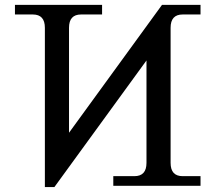

<svg xmlns="http://www.w3.org/2000/svg" viewBox="-20 -752 872 777"><path d="M161.6 4.9V-639.6Q161.6 -693.4 112.8 -693.4H40.5V-732.4H393.1V-693.4H308.1Q259.3 -693.4 259.3 -639.6V-214.8L635.7 -732.4H791.5V-693.4H719.2Q670.4 -693.4 670.4 -639.6V-92.8Q670.4 -39.1 719.2 -39.1H791.5V0H438.5V-39.1H523.9Q572.8 -39.1 572.8 -92.8V-507.3L200.2 4.9Z"/></svg>

Font: Munson
Style: Regular
Weight: 400
Designer: Paul James MIller
Foundry: High-Logic / Made with FontCreator
Version: Version 2.10;May 5, 2019;FontCreator 11.5.0.2430 64-bit